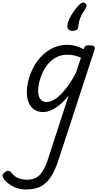

<svg xmlns="http://www.w3.org/2000/svg" viewBox="-173 -876 791 1530"><path d="M33 634Q-20 634 -65 612Q-110 590 -137 557Q-152 538 -152.5 523.5Q-153 509 -132 495Q-116 483 -103 486Q-90 489 -77 505Q-55 533 -25 544.5Q5 556 40 556Q85 556 115.5 539.5Q146 523 168.5 486Q191 449 211 387L374 -115Q337 -68 301 -39Q265 -10 232 3.5Q199 17 170 17Q131 17 101.5 -2Q72 -21 56.5 -56.5Q41 -92 41 -141Q41 -186 54 -237.5Q67 -289 93 -338.5Q119 -388 158.5 -429Q198 -470 250 -494.5Q302 -519 367 -519Q399 -519 431.5 -509.5Q464 -500 493 -484L494 -487Q500 -504 509.5 -509.5Q519 -515 538 -515Q569 -515 577.5 -505.5Q586 -496 579 -476L296 390Q266 484 230 537Q194 590 147 612Q100 634 33 634ZM199 -63Q233 -63 271.5 -90Q310 -117 351 -168.5Q392 -220 431 -293L472 -416Q441 -430 415 -435Q389 -440 364 -440Q316 -440 278 -420.5Q240 -401 212.5 -369Q185 -337 167 -298.5Q149 -260 140 -222Q131 -184 131 -153Q131 -125 139 -104.5Q147 -84 162 -73.5Q177 -63 199 -63ZM504 -851Q516 -844 517 -833Q518 -822 510 -810Q492 -784 480 -761.5Q468 -739 460.5 -715Q453 -691 450 -661Q449 -645 437 -637.5Q425 -630 406 -630Q384 -630 373 -641Q362 -652 364 -671Q368 -710 394.5 -754Q421 -798 455 -835Q469 -849 480.5 -854Q492 -859 504 -851Z"/></svg>

Font: Playwrite CU
Style: Regular
Weight: 400
Designer: Veronika Burian, José Scaglione
Foundry: TypeTogether
Version: Version 1.002